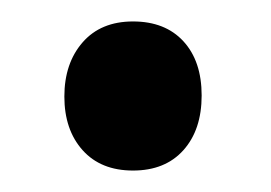

<svg xmlns="http://www.w3.org/2000/svg" viewBox="-20 -149 253 179"><path d="M57 -109.5Q74 -129 104 -129Q134 -129 151 -110.5Q168 -92 168 -60Q168 -28 151 -9Q134 10 104 10Q74 10 57 -9Q40 -28 40 -59Q40 -90 57 -109.5Z"/></svg>

Font: Andada SC
Style: Regular
Weight: 400
Designer: Carolina Giovagnoli
Foundry: Carolina Giovagnoli
Version: Version 1.003